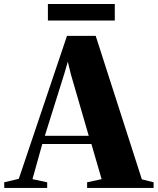

<svg xmlns="http://www.w3.org/2000/svg" viewBox="-78 -920 772 940"><path d="M14 -44.5 250 -744.5H390.5L616.5 -42L674 -27.5V0H348.5V-27.5L419.5 -43L369.5 -215H129L81 -43L153 -27.5V0H-57L-57.5 -27.5ZM356.5 -255 268.5 -558 254 -618 236.5 -558 141.5 -255ZM484 -900.5V-819.5H156.5V-900.5Z"/></svg>

Font: Merriweather 120pt ExtraBold
Style: Regular
Weight: 800
Version: Version 2.100